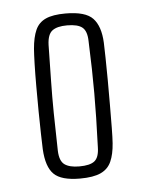

<svg xmlns="http://www.w3.org/2000/svg" viewBox="-40 -840 378 497"><g transform="rotate(-5 149.0 -591.5)"><path d="M148.5 -377Q100 -377 80.8 -396Q61.5 -415 59 -461Q58.5 -474.5 57.8 -501Q57 -527.5 56.8 -559.8Q56.5 -592 56.5 -624.5Q56.5 -657 57.2 -683Q58 -709 59 -722Q61.5 -752 69.8 -770.5Q78 -789 96.5 -797.5Q115 -806 148 -806Q200 -806 219.2 -785.5Q238.5 -765 240.5 -722Q241 -709 241.5 -683Q242 -657 242.2 -624.5Q242.5 -592 242.2 -559.8Q242 -527.5 241.8 -501Q241.5 -474.5 240.5 -461Q238.5 -432.5 230.2 -413.8Q222 -395 202.8 -386Q183.5 -377 148.5 -377ZM149.5 -408.5Q177.5 -408.5 189.2 -418Q201 -427.5 201.5 -453.5Q203 -496 203.8 -529.8Q204.5 -563.5 204.5 -594Q204.5 -624.5 203.8 -657Q203 -689.5 201.5 -729.5Q201 -755.5 189.2 -765.2Q177.5 -775 149.5 -775Q123.5 -775 111 -765.5Q98.5 -756 97.5 -729Q96.5 -676 95.8 -635.2Q95 -594.5 95.5 -552.5Q96 -510.5 97.5 -453.5Q98.5 -427 111.2 -417.8Q124 -408.5 149.5 -408.5Z"/></g></svg>

Font: Big Shoulders Display Thin Light
Style: Regular
Weight: 300
Version: Version 2.002